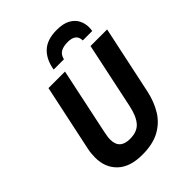

<svg xmlns="http://www.w3.org/2000/svg" viewBox="-261 -1076 1223 1223"><g transform="rotate(-45 350.0 -464.5)"><path d="M294.9 9.8Q184.1 9.8 126.5 -45.2Q68.8 -100.1 68.8 -190.9Q68.8 -206.5 70.6 -226.3Q72.3 -246.1 76.2 -263.2L171.9 -713.9H320.8L226.1 -265.1Q222.7 -248 220.2 -232.4Q217.8 -216.8 217.8 -204.1Q217.8 -117.2 310.1 -117.2Q375.5 -117.2 408 -154.5Q440.4 -191.9 456.1 -266.1L550.8 -713.9H700.2L602.1 -252Q585.9 -176.3 549.6 -116.9Q513.2 -57.6 451.2 -23.9Q389.2 9.8 294.9 9.8ZM278.8 -773.9Q291.5 -852.5 338.1 -895.8Q384.8 -939 470.7 -939Q529.3 -939 564 -919.4Q598.6 -899.9 613.8 -869.6Q628.9 -839.4 628.9 -806.2Q628.9 -788.1 626 -773.9H541Q541 -835 465.8 -835Q427.7 -835 403.6 -821.8Q379.4 -808.6 371.1 -773.9Z"/></g></svg>

Font: Open Sans
Style: Bold Italic
Weight: 700
Italic angle: -12°
Designer: Monotype Design Team
Foundry: Monotype Imaging Inc.
Version: Version 3.003; ttfautohint (v1.8.4)